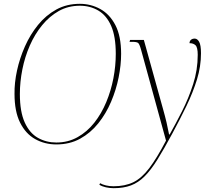

<svg xmlns="http://www.w3.org/2000/svg" viewBox="-20 -745 1093 1005"><path d="M275 11Q214 11 164 -17Q114 -45 85 -103.5Q56 -162 56 -253Q55 -311 69 -375.5Q83 -440 110.5 -502Q138 -564 179 -614.5Q220 -665 274.5 -695Q329 -725 398 -725Q455 -725 504.5 -698Q554 -671 584 -613.5Q614 -556 614 -463Q614 -405 601 -340Q588 -275 561.5 -212.5Q535 -150 494.5 -99.5Q454 -49 399.5 -19Q345 11 275 11ZM275 1Q336 1 386 -27Q436 -55 473.5 -102.5Q511 -150 536 -210Q561 -270 573.5 -335Q586 -400 586 -463Q586 -554 562 -609Q538 -664 495 -689.5Q452 -715 398 -715Q337 -715 288 -687.5Q239 -660 200.5 -613Q162 -566 136 -506.5Q110 -447 97 -381.5Q84 -316 84 -253Q84 -160 109.5 -104Q135 -48 178.5 -23.5Q222 1 275 1ZM575 240Q555 240 534.5 235.5Q514 231 500 222L504 214Q516 221 534.5 225.5Q553 230 574 230Q634 230 677.5 209Q721 188 761 135.5Q801 83 849 -9L718 -486Q710 -515 702.5 -520.5Q695 -526 672 -526H658L661 -536H733L834 -172Q844 -137 851.5 -105Q859 -73 865 -41H868Q899 -96 933 -163Q967 -230 991 -304.5Q1015 -379 1015 -458Q1015 -497 1003.5 -508Q992 -519 972 -519Q972 -530 979.5 -536.5Q987 -543 999 -543Q1013 -543 1022.5 -526Q1032 -509 1032 -466Q1032 -397 1011 -329Q990 -261 956.5 -191.5Q923 -122 883 -48Q839 34 804.5 89.5Q770 145 737 178Q704 211 665.5 225.5Q627 240 575 240Z"/></svg>

Font: Noto Serif Display SemiCondensed Thin
Style: Italic
Weight: 100
Width: 4
Italic angle: -12°
Designer: Monotype Design Team
Foundry: Monotype Imaging Inc.
Version: Version 2.009